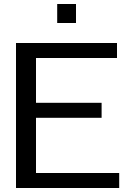

<svg xmlns="http://www.w3.org/2000/svg" viewBox="-20 -940 640 960"><path d="M360 -825H266V-920H360ZM576 0H60V-725H565V-650H160V-426H488V-351H160V-75H576Z"/></svg>

Font: Edlo
Style: Regular
Weight: 400
Monospace: yes
Version: Version 0.01